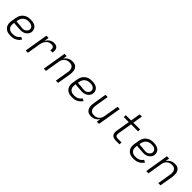

<svg xmlns="http://www.w3.org/2000/svg" viewBox="412 -2352 3976 3976"><g transform="rotate(45 2400.0 -363.5)"><path d="M271 8Q238 8 207 3Q176 -2 149 -16Q122 -30 102 -52.5Q82 -75 71.5 -103.5Q61 -132 60 -164Q59 -196 65 -228L81 -328Q86 -356 95.5 -383Q105 -410 122 -434.5Q139 -459 163 -478Q187 -497 214 -508.5Q241 -520 269 -524Q297 -528 324 -528Q351 -528 376.5 -524.5Q402 -521 425.5 -512.5Q449 -504 469 -489Q489 -474 501.5 -453Q514 -432 519 -406.5Q524 -381 520 -355Q517 -335 507.5 -316Q498 -297 483.5 -281Q469 -265 451 -253Q433 -241 413.5 -234Q394 -227 373.5 -224Q353 -221 334 -221Q308 -221 283 -223.5Q258 -226 232.5 -227Q207 -228 181.5 -230Q156 -232 132 -237L128 -218Q125 -196 125 -173.5Q125 -151 132 -130.5Q139 -110 153 -94Q167 -78 185.5 -68Q204 -58 226 -54Q248 -50 271 -50Q294 -50 318 -54Q342 -58 364.5 -68.5Q387 -79 406 -96Q425 -113 439 -134L492 -108Q475 -80 450 -57Q425 -34 395 -19Q365 -4 333.5 2Q302 8 271 8ZM336 -275Q355 -275 375 -280Q395 -285 412 -297Q429 -309 441 -326.5Q453 -344 456 -363Q459 -380 455 -396.5Q451 -413 442 -425.5Q433 -438 419.5 -447Q406 -456 390.5 -461Q375 -466 358.5 -468Q342 -470 325 -470Q304 -470 283 -467Q262 -464 242 -455Q222 -446 204.5 -431.5Q187 -417 175 -398.5Q163 -380 155.5 -359.5Q148 -339 145 -318L141 -295Q165 -289 189.5 -288Q214 -287 238.5 -285.5Q263 -284 287 -279.5Q311 -275 336 -275Z M704 0 790 -520H856L838 -414Q851 -439 869.5 -461Q888 -483 911.5 -498.5Q935 -514 961.5 -521Q988 -528 1014 -528Q1035 -528 1054.5 -524Q1074 -520 1089.5 -509Q1105 -498 1115 -481.5Q1125 -465 1129 -445.5Q1133 -426 1132 -405.5Q1131 -385 1128 -365H1062Q1066 -384 1065.5 -403Q1065 -422 1056.5 -438Q1048 -454 1031 -462Q1014 -470 995 -470Q973 -470 950.5 -465Q928 -460 908 -447.5Q888 -435 872.5 -417Q857 -399 845.5 -379Q834 -359 828 -337Q822 -315 818 -294L769 0Z M1235 0 1321 -520H1386L1371 -429Q1385 -452 1405.5 -471.5Q1426 -491 1450 -504Q1474 -517 1500.5 -522.5Q1527 -528 1552 -528Q1581 -528 1608 -521Q1635 -514 1655 -497Q1675 -480 1687 -455.5Q1699 -431 1703.5 -404Q1708 -377 1706.5 -349Q1705 -321 1701 -292L1652 0H1587L1637 -302Q1641 -323 1641.5 -344Q1642 -365 1637.5 -384.5Q1633 -404 1623 -421Q1613 -438 1597 -449.5Q1581 -461 1561 -465.5Q1541 -470 1520 -470Q1501 -470 1481.5 -466.5Q1462 -463 1443.5 -454Q1425 -445 1409 -431Q1393 -417 1381.5 -400Q1370 -383 1363.5 -364Q1357 -345 1354 -325L1300 0Z M2071 8Q2038 8 2007 3Q1976 -2 1949 -16Q1922 -30 1902 -52.5Q1882 -75 1871.5 -103.5Q1861 -132 1860 -164Q1859 -196 1865 -228L1881 -328Q1886 -356 1895.5 -383Q1905 -410 1922 -434.5Q1939 -459 1963 -478Q1987 -497 2014 -508.5Q2041 -520 2069 -524Q2097 -528 2124 -528Q2151 -528 2176.5 -524.5Q2202 -521 2225.5 -512.5Q2249 -504 2269 -489Q2289 -474 2301.5 -453Q2314 -432 2319 -406.5Q2324 -381 2320 -355Q2317 -335 2307.5 -316Q2298 -297 2283.5 -281Q2269 -265 2251 -253Q2233 -241 2213.5 -234Q2194 -227 2173.5 -224Q2153 -221 2134 -221Q2108 -221 2083 -223.5Q2058 -226 2032.5 -227Q2007 -228 1981.5 -230Q1956 -232 1932 -237L1928 -218Q1925 -196 1925 -173.5Q1925 -151 1932 -130.5Q1939 -110 1953 -94Q1967 -78 1985.5 -68Q2004 -58 2026 -54Q2048 -50 2071 -50Q2094 -50 2118 -54Q2142 -58 2164.5 -68.5Q2187 -79 2206 -96Q2225 -113 2239 -134L2292 -108Q2275 -80 2250 -57Q2225 -34 2195 -19Q2165 -4 2133.5 2Q2102 8 2071 8ZM2136 -275Q2155 -275 2175 -280Q2195 -285 2212 -297Q2229 -309 2241 -326.5Q2253 -344 2256 -363Q2259 -380 2255 -396.5Q2251 -413 2242 -425.5Q2233 -438 2219.5 -447Q2206 -456 2190.5 -461Q2175 -466 2158.5 -468Q2142 -470 2125 -470Q2104 -470 2083 -467Q2062 -464 2042 -455Q2022 -446 2004.5 -431.5Q1987 -417 1975 -398.5Q1963 -380 1955.5 -359.5Q1948 -339 1945 -318L1941 -295Q1965 -289 1989.5 -288Q2014 -287 2038.5 -285.5Q2063 -284 2087 -279.5Q2111 -275 2136 -275Z M2621 8Q2593 8 2566 1Q2539 -6 2519 -23Q2499 -40 2487 -64.5Q2475 -89 2470 -116Q2465 -143 2466.5 -171Q2468 -199 2473 -228L2521 -520H2586L2536 -218Q2533 -197 2532.5 -176Q2532 -155 2536 -135.5Q2540 -116 2550.5 -99Q2561 -82 2576.5 -70.5Q2592 -59 2612 -54.5Q2632 -50 2654 -50Q2673 -50 2692.5 -53.5Q2712 -57 2730.5 -66Q2749 -75 2765 -89Q2781 -103 2792 -120Q2803 -137 2809.5 -156Q2816 -175 2819 -195L2873 -520H2939L2852 0H2787L2802 -91Q2788 -68 2768 -48.5Q2748 -29 2723.5 -16Q2699 -3 2673 2.5Q2647 8 2621 8Z M3341 0Q3320 0 3300 -3.5Q3280 -7 3262.5 -16Q3245 -25 3232.5 -40Q3220 -55 3214 -74Q3208 -93 3208 -113.5Q3208 -134 3211 -155L3262 -462H3116V-520H3272L3308 -735H3373L3337 -520H3534V-462H3328L3275 -145Q3272 -128 3273.5 -111.5Q3275 -95 3284 -82Q3293 -69 3308.5 -63.5Q3324 -58 3341 -58H3452V0Z M3871 8Q3838 8 3807 3Q3776 -2 3749 -16Q3722 -30 3702 -52.5Q3682 -75 3671.5 -103.5Q3661 -132 3660 -164Q3659 -196 3665 -228L3681 -328Q3686 -356 3695.5 -383Q3705 -410 3722 -434.5Q3739 -459 3763 -478Q3787 -497 3814 -508.5Q3841 -520 3869 -524Q3897 -528 3924 -528Q3951 -528 3976.5 -524.5Q4002 -521 4025.5 -512.5Q4049 -504 4069 -489Q4089 -474 4101.5 -453Q4114 -432 4119 -406.5Q4124 -381 4120 -355Q4117 -335 4107.5 -316Q4098 -297 4083.5 -281Q4069 -265 4051 -253Q4033 -241 4013.5 -234Q3994 -227 3973.5 -224Q3953 -221 3934 -221Q3908 -221 3883 -223.5Q3858 -226 3832.5 -227Q3807 -228 3781.5 -230Q3756 -232 3732 -237L3728 -218Q3725 -196 3725 -173.5Q3725 -151 3732 -130.5Q3739 -110 3753 -94Q3767 -78 3785.5 -68Q3804 -58 3826 -54Q3848 -50 3871 -50Q3894 -50 3918 -54Q3942 -58 3964.5 -68.5Q3987 -79 4006 -96Q4025 -113 4039 -134L4092 -108Q4075 -80 4050 -57Q4025 -34 3995 -19Q3965 -4 3933.5 2Q3902 8 3871 8ZM3936 -275Q3955 -275 3975 -280Q3995 -285 4012 -297Q4029 -309 4041 -326.5Q4053 -344 4056 -363Q4059 -380 4055 -396.5Q4051 -413 4042 -425.5Q4033 -438 4019.5 -447Q4006 -456 3990.5 -461Q3975 -466 3958.5 -468Q3942 -470 3925 -470Q3904 -470 3883 -467Q3862 -464 3842 -455Q3822 -446 3804.5 -431.5Q3787 -417 3775 -398.5Q3763 -380 3755.5 -359.5Q3748 -339 3745 -318L3741 -295Q3765 -289 3789.5 -288Q3814 -287 3838.5 -285.5Q3863 -284 3887 -279.5Q3911 -275 3936 -275Z M4235 0 4321 -520H4386L4371 -429Q4385 -452 4405.5 -471.5Q4426 -491 4450 -504Q4474 -517 4500.5 -522.5Q4527 -528 4552 -528Q4581 -528 4608 -521Q4635 -514 4655 -497Q4675 -480 4687 -455.5Q4699 -431 4703.5 -404Q4708 -377 4706.5 -349Q4705 -321 4701 -292L4652 0H4587L4637 -302Q4641 -323 4641.5 -344Q4642 -365 4637.5 -384.5Q4633 -404 4623 -421Q4613 -438 4597 -449.5Q4581 -461 4561 -465.5Q4541 -470 4520 -470Q4501 -470 4481.5 -466.5Q4462 -463 4443.5 -454Q4425 -445 4409 -431Q4393 -417 4381.5 -400Q4370 -383 4363.5 -364Q4357 -345 4354 -325L4300 0Z"/></g></svg>

Font: Iosevka SS04 Light Extended
Style: Italic
Weight: 300
Width: 7
Italic angle: -9°
Monospace: yes
Designer: Belleve Invis
Foundry: Belleve Invis
Version: Version 19.0.0; ttfautohint (v1.8.4)